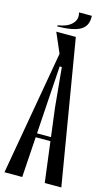

<svg xmlns="http://www.w3.org/2000/svg" viewBox="-141 -994 602 1044"><g transform="rotate(15 160.0 -472.0)"><path d="M320 0H226.7L174.4 -411.1L153.3 -633.3H141.1L123.3 -697.8L74.4 -811.1H184.4ZM141.1 -633.3 100 0H0L142.2 -811.1H173.3ZM200 -227.8H95.6V-250H200ZM238.9 -933.3V-944.4H166.7L168.9 -933.3Q174.4 -903.3 149.4 -878.9Q124.4 -854.4 72.2 -846.7V-840Q161.1 -841.1 200 -863.3Q238.9 -885.6 238.9 -933.3Z"/></g></svg>

Font: Le Murmure
Style: Regular
Weight: 600
Width: 2
Designer: Jeremy Landes, Alexander Slobzheninov (Cyrillic)
Foundry: Velvetyne Type Foundry
Version: Version 1.0